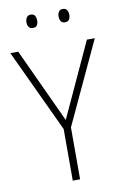

<svg xmlns="http://www.w3.org/2000/svg" viewBox="-97 -949 644 1005"><g transform="rotate(-10 224.5 -447.0)"><path d="M225 -319 407 -714H449L245 -276V0H206V-274L0 -714H42ZM111 -858Q111 -873 118 -883.5Q125 -894 139 -894Q155 -894 161.5 -884Q168 -874 168 -858Q168 -842 161.5 -832.5Q155 -823 139 -823Q125 -823 118 -833Q111 -843 111 -858ZM282 -859Q282 -874 289 -884Q296 -894 310 -894Q325 -894 332 -884Q339 -874 339 -859Q339 -843 332.5 -833Q326 -823 310 -823Q296 -823 289 -833Q282 -843 282 -859Z"/></g></svg>

Font: Noto Sans Khmer SemiCondensed ExtraLight
Style: Regular
Weight: 200
Width: 4
Designer: Danh Hong and the Monotype Design Team
Foundry: Monotype Imaging Inc.
Version: Version 2.004; ttfautohint (v1.8.4.7-5d5b)